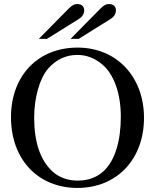

<svg xmlns="http://www.w3.org/2000/svg" viewBox="-20 -910 762 944"><path d="M574 -337C574 -217 546 -123 491 -70C456 -37 412 -22 362 -22C316 -22 272 -36 238 -67C177 -123 148 -213 148 -332C148 -427 174 -524 217 -573C256 -618 306 -640 360 -640C407 -640 447 -623 483 -593C540 -545 574 -451 574 -337ZM688 -331C688 -529 557 -676 361 -676C166 -676 34 -537 34 -334C34 -126 167 14 361 14C553 14 688 -125 688 -331ZM171 -719H211L365 -815C386 -828 394 -842 394 -860C394 -879 380 -890 360 -890C347 -890 337 -887 317 -867ZM327 -719H367L521 -815C542 -828 550 -842 550 -860C550 -879 536 -890 516 -890C503 -890 493 -887 473 -867Z"/></svg>

Font: XITS
Style: Regular
Weight: 400
Designer: MicroPress Inc., with final additions and corrections provided by Coen Hoffman, Elsevier (retired)
Version: Version 1.302